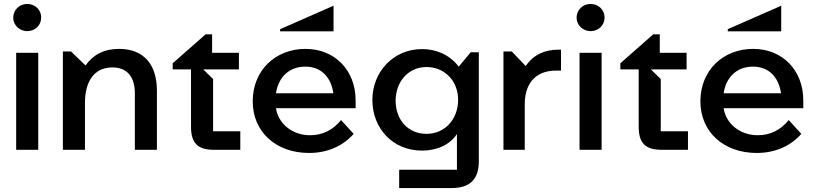

<svg xmlns="http://www.w3.org/2000/svg" viewBox="-20 -760 4138 974"><path d="M62 0H174V-492H62ZM118 -602C158 -602 189 -632 189 -671C189 -710 158 -740 118 -740C79 -740 47 -710 47 -670C47 -633 79 -602 118 -602Z M299 0H411V-239C411 -340 453 -418 550 -418C629 -418 664 -365 664 -288V0H776V-300C776 -431 711 -512 584 -512C507 -512 452 -482 414 -428L340 -499H299Z M1066 0H1199V-94H1061V-359L1011 -408H1192V-492H1056V-586H1023L856 -439V-408H949V-117C949 -34 983 0 1066 0Z M1401 -601H1672V-731L1401 -612ZM1548 16C1643 16 1722 -21 1774 -81L1710 -151C1669 -100 1616 -74 1553 -74C1459 -74 1391 -136 1380 -211H1784V-251C1784 -404 1678 -512 1530 -512C1377 -512 1262 -403 1262 -246C1262 -91 1380 16 1548 16ZM1671 -287H1380C1391 -362 1441 -422 1529 -422C1616 -422 1661 -360 1671 -287Z M2005 194H2271C2362 194 2409 151 2409 59V-495H2368L2307 -422C2258 -486 2188 -511 2121 -511C1975 -511 1869 -395 1869 -253C1869 -109 1972 4 2121 4C2190 4 2259 -21 2298 -80V101H2005ZM2144 -81C2049 -81 1987 -153 1987 -249C1987 -343 2049 -420 2144 -420C2235 -420 2304 -350 2304 -254C2304 -153 2235 -81 2144 -81Z M2534 0H2642V-232C2642 -324 2686 -402 2802 -402H2826V-508H2811C2745 -508 2686 -483 2647 -425L2576 -499H2534Z M2920 0H3032V-492H2920ZM2976 -602C3016 -602 3047 -632 3047 -671C3047 -710 3016 -740 2976 -740C2937 -740 2905 -710 2905 -670C2905 -633 2937 -602 2976 -602Z M3337 0H3470V-94H3332V-359L3282 -408H3463V-492H3327V-586H3294L3127 -439V-408H3220V-117C3220 -34 3254 0 3337 0Z M3672 -601H3943V-731L3672 -612ZM3819 16C3914 16 3993 -21 4045 -81L3981 -151C3940 -100 3887 -74 3824 -74C3730 -74 3662 -136 3651 -211H4055V-251C4055 -404 3949 -512 3801 -512C3648 -512 3533 -403 3533 -246C3533 -91 3651 16 3819 16ZM3942 -287H3651C3662 -362 3712 -422 3800 -422C3887 -422 3932 -360 3942 -287Z"/></svg>

Font: LaHaus Display SemiBold
Style: Regular
Weight: 600
Designer: We are Make, BastardaType, Dalton Maag Ltd
Foundry: BastardaType, Dalton Maag Ltd
Version: Version 3.100;Glyphs 3.3 (3331)